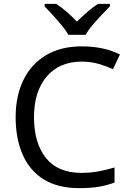

<svg xmlns="http://www.w3.org/2000/svg" viewBox="-20 -964 672 994"><path d="M403 -645Q288 -645 222 -568Q156 -491 156 -357Q156 -224 217.5 -146.5Q279 -69 402 -69Q449 -69 491 -77Q533 -85 573 -97V-19Q533 -4 490.5 3Q448 10 389 10Q280 10 207 -35Q134 -80 97.5 -163Q61 -246 61 -358Q61 -466 100.5 -548.5Q140 -631 217 -677.5Q294 -724 404 -724Q517 -724 601 -682L565 -606Q532 -621 491.5 -633Q451 -645 403 -645ZM334 -784Q321 -807 299 -833.5Q277 -860 253 -886Q229 -912 211 -931V-944H271Q297 -927 325 -903Q353 -879 378 -852Q405 -879 433 -903Q461 -927 487 -944H549V-931Q530 -912 505.5 -886Q481 -860 458.5 -833.5Q436 -807 424 -784Z"/></svg>

Font: Noto Sans Tifinagh SIL
Style: Regular
Weight: 400
Designer: JamraPatel
Foundry: JamraPatel LLC
Version: Version 2.006; ttfautohint (v1.8.4.7-5d5b)